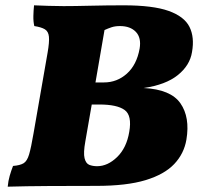

<svg xmlns="http://www.w3.org/2000/svg" viewBox="-20 -699 752 722"><path d="M219 -676Q259 -676 320.5 -677.5Q382 -679 445 -679Q555 -679 614 -658Q673 -637 692.5 -598Q712 -559 702 -503Q694 -453 648.5 -416.5Q603 -380 520 -368Q622 -363 658.5 -310.5Q695 -258 681 -174Q672 -121 635 -82Q598 -43 527 -21.5Q456 0 342 0Q251 0 164 0.5Q77 1 9 3Q11 -19 16.5 -38Q22 -57 29 -75Q55 -77 68.5 -85Q82 -93 89.5 -118.5Q97 -144 106 -197L159 -501Q166 -541 164 -561Q162 -581 148.5 -589Q135 -597 109 -601Q105 -618 105.5 -639Q106 -660 108 -679Q131 -678 162.5 -677Q194 -676 219 -676ZM431 -601Q413 -601 399.5 -596.5Q386 -592 373 -586L339 -389H371Q420 -389 457 -422Q494 -455 505 -516Q512 -557 491 -579Q470 -601 431 -601ZM301 -168Q293 -124 298 -104Q303 -84 316 -79Q329 -74 345 -74Q385 -74 420.5 -108.5Q456 -143 466 -203Q477 -265 448.5 -285.5Q420 -306 354 -306H325Z"/></svg>

Font: Vollkorn Black
Style: Italic
Weight: 900
Italic angle: -11°
Designer: Friedrich Althausen
Foundry: Friedrich Althausen
Version: Version 5.000; ttfautohint (v1.8.3)